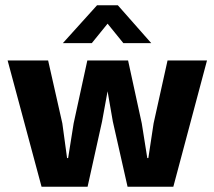

<svg xmlns="http://www.w3.org/2000/svg" viewBox="-20 -710 815 730"><path d="M9 -480H163L217 -241L235 -109H239L260 -241L312 -480H467L519 -241L540 -109H544L564 -241L617 -480H767L639 0H465L409 -248L389 -363L368 -248L313 0H138ZM555 -546H449L389 -620L329 -546H219L349 -690H428Z"/></svg>

Font: Mukta Vaani ExtraBold
Style: Regular
Weight: 800
Designer: Noopur Datye, Girish Dalvi, Yashodeep Gholap, Pallavi Karambelkar
Foundry: Ek Type
Version: Version 2.538;PS 1.000;hotconv 16.6.51;makeotf.lib2.5.65220;